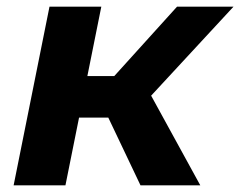

<svg xmlns="http://www.w3.org/2000/svg" viewBox="-20 -558 723 578"><path d="M403 0 306 -204H218L177 0H21L129 -538H285L243 -329H324L513 -538H683L435 -270L583 0Z"/></svg>

Font: Montserrat
Style: Bold Italic
Weight: 700
Italic angle: -11.3°
Designer: Julieta Ulanovsky
Foundry: Julieta Ulanovsky
Version: Version 9.000; ttfautohint (v1.8.4.7-5d5b)